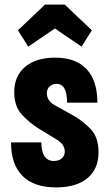

<svg xmlns="http://www.w3.org/2000/svg" viewBox="-20 -806 473 836"><path d="M409 -143Q409 -209 374 -245Q339 -281 296.5 -304.5Q254 -328 219 -347.5Q184 -367 184 -400Q184 -419 196.5 -430Q209 -441 226 -441Q249 -441 260.5 -420.5Q272 -400 272 -359H404Q404 -455 357 -505Q310 -555 220 -555Q137 -555 89.5 -515Q42 -475 42 -405Q42 -342 76.5 -305.5Q111 -269 152 -244Q193 -219 227.5 -198Q262 -177 262 -146Q262 -127 248.5 -116Q235 -105 214 -105Q188 -105 174 -125.5Q160 -146 160 -186H28Q28 -90 78 -40Q128 10 224 10Q312 10 360.5 -30Q409 -70 409 -143ZM176 -786 58 -674 103 -603 219 -682 335 -603 380 -674 262 -786Z"/></svg>

Font: Secuela Black
Style: Regular
Weight: 900
Designer: Fernando Haro
Foundry: deFharo
Version: Version 1.704